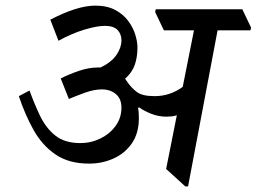

<svg xmlns="http://www.w3.org/2000/svg" viewBox="-20 -653 913 683"><path d="M297 -71Q225 -71 177.5 -103.5Q130 -136 99.5 -190.5Q69 -245 47 -311L85 -331Q102 -284 122.5 -241Q143 -198 176.5 -171Q210 -144 266 -144Q304 -144 337.5 -160.5Q371 -177 391.5 -205.5Q412 -234 412 -270Q412 -302 392 -318.5Q372 -335 343 -335Q315 -335 283 -323.5Q251 -312 225 -301L196 -374Q226 -389 261 -401Q296 -413 330 -413Q334 -413 338 -413Q377 -432 394.5 -458Q412 -484 412 -509Q412 -532 398 -546.5Q384 -561 353 -561Q325 -561 280 -547.5Q235 -534 188 -508L159 -583Q255 -633 319 -633Q361 -633 390 -617.5Q419 -602 436.5 -578Q454 -554 461.5 -529Q469 -504 469 -484Q469 -450 459.5 -422.5Q450 -395 425 -373Q429 -368 434 -360Q447 -341 466.5 -326Q486 -311 530 -311Q585 -311 630 -344L670 -545H563L532 -610L534 -620H842L873 -555L871 -545H754L649 10H639L571 -52L609 -243Q600 -240 591 -239Q582 -238 572 -238Q544 -238 518.5 -248Q493 -258 475 -271L471 -269Q474 -256 474 -233Q474 -179 449 -143Q424 -107 383.5 -89Q343 -71 297 -71Z"/></svg>

Font: Tiro Devanagari Sanskrit
Style: Italic
Weight: 400
Italic angle: -11°
Designer: Devanagari: John Hudson & Fiona Ross, assisted by Paul Hanslow. Latin: John Hudson with Paul Hanslow, assisted by Kaja S
Foundry: Tiro Typeworks Ltd.
Version: Version 1.52